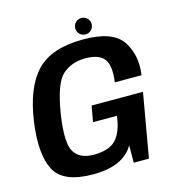

<svg xmlns="http://www.w3.org/2000/svg" viewBox="-116 -888 902 989"><g transform="rotate(-15 335.0 -393.0)"><path d="M260 4Q420.5 4 476.5 -92.5L476 0H557L616.5 -340.5H342.5L327.5 -256H455.5L449 -220.5Q433.5 -151.5 396.5 -122.2Q359.5 -93 288.5 -93Q213 -93 184.2 -142.2Q155.5 -191.5 177 -334Q202 -495.5 250.5 -539.8Q299 -584 374 -584Q446.5 -584 473.8 -548Q501 -512 489 -425H631.5Q646.5 -529 596.5 -605Q546.5 -681 388 -681Q219 -681 139.2 -597.5Q59.5 -514 34.5 -338.5Q10.5 -167.5 55.5 -81.8Q100.5 4 260 4ZM407.5 -702.5Q426 -702.5 438.8 -715.5Q451.5 -728.5 451.5 -746.5Q451.5 -764.5 438.8 -777.2Q426 -790 408 -790Q389.5 -790 376.8 -777.2Q364 -764.5 364 -746.5Q364 -728 376.8 -715.2Q389.5 -702.5 407.5 -702.5Z"/></g></svg>

Font: Anybody Thin SemiBold
Style: Italic
Weight: 600
Italic angle: -10°
Version: Version 1.113;gftools[0.9.25]